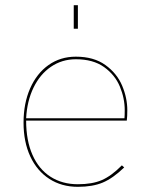

<svg xmlns="http://www.w3.org/2000/svg" viewBox="-20 -717 580 742"><path d="M71 -243Q71 -317.5 96.5 -375.5Q122 -433.5 167.8 -465.8Q213.5 -498 273 -498Q342.5 -498 387.2 -465.8Q432 -433.5 452 -386Q472 -338.5 472 -291Q472 -267 470 -251H81Q81 -174 105.5 -118.5Q130 -63 175.2 -34Q220.5 -5 281 -5Q336.5 -5 373.5 -21Q410.5 -37 451 -78L460 -70Q416.5 -28 377.2 -11.5Q338 5 281 5Q218 5 170.5 -25.8Q123 -56.5 97 -112.5Q71 -168.5 71 -243ZM461 -260Q462 -271 462 -291Q462 -337.5 443.2 -382.5Q424.5 -427.5 382.2 -457.8Q340 -488 273 -488Q219.5 -488 177 -459Q134.5 -430 109.5 -378.2Q84.5 -326.5 81 -260ZM265 -697H281V-606H265Z"/></svg>

Font: HK Grotesk Thin
Style: Regular
Weight: 100
Designer: Alfredo Marco Pradil
Foundry: Hanken Design Co.
Version: Version 3.001